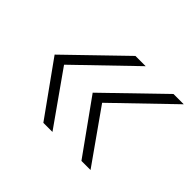

<svg xmlns="http://www.w3.org/2000/svg" viewBox="-110 -690 820 820"><g transform="rotate(45 300.0 -280.0)"><path d="M277 -40H222L50 -280L298 -520H360L109 -278ZM507 -40H452L280 -280L528 -520H590L339 -278Z"/></g></svg>

Font: JetBrains Mono Extra Light
Style: Italic
Weight: 200
Italic angle: -9°
Monospace: yes
Designer: Philipp Nurullin, Konstantin Bulenkov
Foundry: JetBrains
Version: 2.002